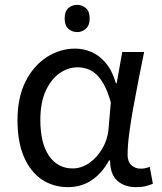

<svg xmlns="http://www.w3.org/2000/svg" viewBox="-20 -757 665 790"><path d="M298 -737Q318 -737 333.5 -723.5Q349 -710 349 -681Q349 -653 333.5 -639Q318 -625 298 -625Q276 -625 261 -639Q246 -653 246 -681Q246 -710 261 -723.5Q276 -737 298 -737ZM260 13Q199 13 152 -18.5Q105 -50 78.5 -111.5Q52 -173 52 -262Q52 -356 85 -421.5Q118 -487 172.5 -522Q227 -557 290 -557Q324 -557 356.5 -543Q389 -529 415.5 -497.5Q442 -466 457 -414H460L483 -543H573Q562 -490 550.5 -431Q539 -372 528.5 -314.5Q518 -257 511.5 -206.5Q505 -156 505 -119Q505 -92 520.5 -77.5Q536 -63 559 -63Q568 -63 578 -65Q588 -67 596 -71L609 -1Q598 4 581 8.5Q564 13 540 13Q492 13 462.5 -13.5Q433 -40 433 -97H429Q367 13 260 13ZM279 -64Q315 -64 347.5 -86.5Q380 -109 402 -147.5Q424 -186 427 -232L436 -335Q424 -379 408.5 -407.5Q393 -436 375 -452Q357 -468 337.5 -474Q318 -480 299 -480Q260 -480 225 -455.5Q190 -431 168 -383Q146 -335 146 -263Q146 -168 181.5 -116Q217 -64 279 -64Z"/></svg>

Font: hexuoriya05
Style: Book
Weight: 400
Designer: Jelle Bosma - Monotype Design Team
Foundry: Monotype Imaging Inc.
Version: Version 2.003